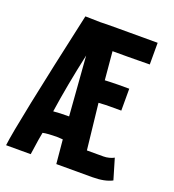

<svg xmlns="http://www.w3.org/2000/svg" viewBox="-121 -741 760 837"><g transform="rotate(20 259.0 -322.0)"><path d="M492.2 -15.6Q458 2.4 400.9 2.4H233.9Q233.9 2.4 223.6 -108.4Q210.4 -109.9 200.7 -109.9Q151.4 -109.9 130.9 -105Q126.5 -86.4 114.3 0H0Q12.2 -102.1 132.8 -646L203.6 -644.5Q224.6 -645.5 280.3 -645.5Q280.3 -645.5 341.3 -645.5H468.3V-544.9H460Q442.4 -544.9 419.9 -544.4Q397.5 -543.9 365.2 -543.9H295.9L307.6 -413.1Q315.4 -413.1 330.1 -414.1Q344.7 -415 368.7 -415H420.4V-313.5H368.7Q345.7 -313.5 334 -312.5Q322.3 -311.5 315.4 -311.5L338.9 -99.1H415.5Q428.7 -99.1 440.9 -102.3Q453.1 -105.5 458.5 -108.4L463.9 -111.3ZM215.3 -211.9 194.3 -486.8Q161.6 -337.9 142.6 -209Q170.9 -211.9 215.3 -211.9Z"/></g></svg>

Font: Fantasque Sans Mono
Style: Bold
Weight: 700
Monospace: yes
Designer: Jany Belluz
Version: Version 1.8.0 ; ttfautohint (v1.8.2)